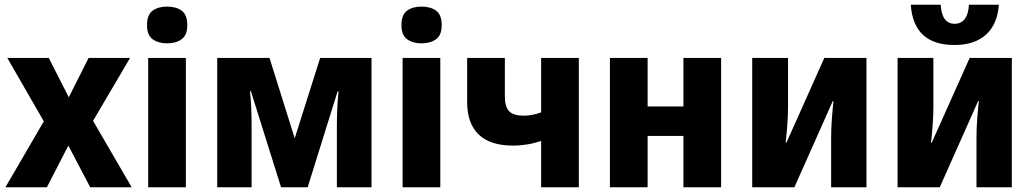

<svg xmlns="http://www.w3.org/2000/svg" viewBox="-20 -795 4381 815"><path d="M3 0 166 -280 11 -549H187L272 -382L356 -549H532L375 -282L539 0H363L270 -177L179 0Z M689 -611Q652 -611 628 -628.5Q604 -646 604 -688Q604 -732 627.5 -749.5Q651 -767 689 -767Q728 -767 751.5 -749.5Q775 -732 775 -688Q775 -646 751 -628.5Q727 -611 689 -611ZM609 0V-549H769V0Z M902 0V-549H1124L1231 -208L1339 -549H1557V0H1410V-260Q1410 -336 1417 -407H1413L1286 0H1173L1045 -408H1041Q1045 -374 1046.5 -336.5Q1048 -299 1048 -258V0Z M1769 -611Q1732 -611 1708 -628.5Q1684 -646 1684 -688Q1684 -732 1707.5 -749.5Q1731 -767 1769 -767Q1808 -767 1831.5 -749.5Q1855 -732 1855 -688Q1855 -646 1831 -628.5Q1807 -611 1769 -611ZM1689 0V-549H1849V0Z M2277 0V-197Q2249 -187 2218.5 -182Q2188 -177 2157 -177Q2061 -177 2012 -224Q1963 -271 1963 -361V-549H2123V-387Q2123 -341 2141.5 -322.5Q2160 -304 2202 -304Q2221 -304 2239.5 -307.5Q2258 -311 2277 -318V-549H2437V0Z M2569 0V-549H2729V-343H2881V-549H3041V0H2881V-218H2729V0Z M3173 0V-549H3325V-341Q3325 -305 3322 -265Q3319 -225 3315 -189H3318L3479 -549H3658V0H3508V-211Q3508 -249 3511 -289.5Q3514 -330 3518 -366H3515L3352 0Z M3790 0V-549H3942V-341Q3942 -305 3939 -265Q3936 -225 3932 -189H3935L4096 -549H4275V0H4125V-211Q4125 -249 4128 -289.5Q4131 -330 4135 -366H4132L3969 0ZM4031 -604Q3858 -604 3846 -775H3973Q3978 -694 4032 -694Q4088 -694 4093 -775H4220Q4214 -692 4165.5 -648Q4117 -604 4031 -604Z"/></svg>

Font: Noto Sans SemiCondensed ExtraBold
Style: Regular
Weight: 800
Width: 4
Designer: Monotype Design Team
Foundry: Monotype Imaging Inc.
Version: Version 2.013; ttfautohint (v1.8.4.7-5d5b)